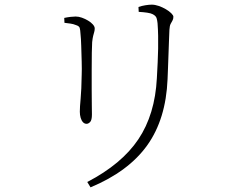

<svg xmlns="http://www.w3.org/2000/svg" viewBox="-20 -754 1040 825"><path d="M369 51 355 28Q503 -49 574.5 -155.5Q646 -262 654 -418Q656 -454 657.5 -485.5Q659 -517 659.5 -545Q660 -573 659.5 -600Q659 -627 657 -654Q656 -665 653 -675.5Q650 -686 636 -693Q629 -697 612.5 -699.5Q596 -702 576 -703L575 -724Q589 -729 605 -731.5Q621 -734 632 -734Q646 -734 662 -728.5Q678 -723 692.5 -714.5Q707 -706 716 -697Q725 -688 725 -682Q725 -672 721 -665.5Q717 -659 713 -651Q709 -643 708 -626Q707 -604 706 -576.5Q705 -549 704 -520.5Q703 -492 702 -464.5Q701 -437 700 -414Q693 -242 612.5 -129.5Q532 -17 369 51ZM257 -656 256 -677Q270 -680 283 -681.5Q296 -683 305 -683Q318 -683 332 -678Q346 -673 358.5 -665.5Q371 -658 379 -649Q387 -640 387 -632Q387 -624 385 -617Q383 -610 380.5 -600.5Q378 -591 376 -573Q375 -560 374.5 -527.5Q374 -495 374 -453.5Q374 -412 374 -371.5Q374 -331 374.5 -301Q375 -271 375 -262Q375 -238 367.5 -230Q360 -222 352 -222Q343 -222 336.5 -229Q330 -236 326.5 -248Q323 -260 323 -274Q323 -294 326.5 -330.5Q330 -367 331 -432Q332 -455 331 -489.5Q330 -524 329 -557Q328 -590 326 -607Q325 -626 322.5 -634Q320 -642 307 -646Q295 -651 283.5 -652.5Q272 -654 257 -656Z"/></svg>

Font: Early Summer Mincho VF
Style: Regular
Weight: 250
Designer: GuiWonder
Version: Version 1.002